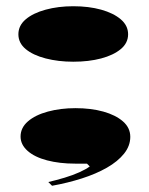

<svg xmlns="http://www.w3.org/2000/svg" viewBox="-20 -510 477 616"><path d="M147 86 135 74Q161 68 187.5 60Q214 52 235 42.5Q256 33 268 24L259 15H221Q171 15 131 4.5Q91 -6 68.5 -26Q46 -46 46 -72Q46 -100 69.5 -120.5Q93 -141 133.5 -152Q174 -163 222 -163Q272 -163 311.5 -152Q351 -141 374.5 -120.5Q398 -100 398 -71Q398 -42 378 -17Q358 8 323 28Q288 48 242.5 62.5Q197 77 147 86ZM215 -490Q265 -490 304.5 -479Q344 -468 367.5 -448Q391 -428 391 -400Q391 -372 367.5 -352.5Q344 -333 304.5 -322.5Q265 -312 215 -312Q167 -312 126.5 -322.5Q86 -333 62.5 -352.5Q39 -372 39 -400Q39 -428 62.5 -448Q86 -468 126.5 -479Q167 -490 215 -490Z"/></svg>

Font: Kalnia Expanded Medium
Style: Regular
Weight: 500
Width: 7
Designer: Frida Medrano
Foundry: Frida Medrano
Version: Version 1.105